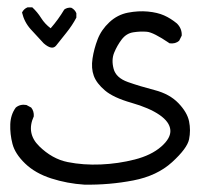

<svg xmlns="http://www.w3.org/2000/svg" viewBox="-20 -315 540 523"><path d="M210 188Q163 185 119.5 171Q76 157 48.5 130.5Q21 104 14 77Q7 50 8 23.5Q9 -3 23 -22Q35 -32 52 -29L65 -22Q73 -12 72 2Q51 48 86.5 83Q122 118 164.5 126.5Q207 135 254.5 133Q302 131 347 119.5Q392 108 419 84.5Q446 61 444 39Q442 17 414.5 -2Q387 -21 338 -35Q289 -49 266 -68.5Q243 -88 235.5 -108.5Q228 -129 232 -155.5Q236 -182 246 -208Q256 -234 278 -254.5Q300 -275 328.5 -280.5Q357 -286 383 -283.5Q409 -281 427 -273Q445 -265 462 -251Q476 -237 475 -218L468 -204Q458 -195 442 -197Q398 -227 380 -228.5Q362 -230 343 -227Q324 -224 311.5 -207.5Q299 -191 291 -171.5Q283 -152 289.5 -127.5Q296 -103 328.5 -91.5Q361 -80 401.5 -69.5Q442 -59 466 -34Q490 -9 495 15.5Q500 40 495 64.5Q490 89 449 126.5Q408 164 343 176.5Q278 189 210 188ZM99 -197Q81 -216 63.5 -235.5Q46 -255 40 -281Q45 -291 55 -295H68Q82 -282 92 -266Q102 -250 118 -238Q139 -262 155 -289Q163 -295 174 -294Q184 -289 188 -279V-267Q177 -246 160.5 -225.5Q144 -205 133 -191Q122 -177 99 -197Z"/></svg>

Font: NaniFont Regular
Style: Regular
Weight: 400
Designer: Nanigashitei
Version: Version 1.036